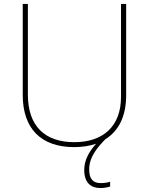

<svg xmlns="http://www.w3.org/2000/svg" viewBox="-20 -734 752 971"><path d="M431 122C431 57 478 6 513 -30C579 -71 618 -144 618 -252V-714H592V-244C592 -92 498 -15 356 -15C207 -15 121 -96 121 -256V-714H95V-254C95 -81 190 10 355 10C396 10 433 4 466 -7C430 33 406 76 406 126C406 191 441 217 487 217C508 217 526 213 537 209V185C526 189 508 192 489 192C450 192 431 171 431 122Z"/></svg>

Font: Noto Sans Gurmukhi Thin
Style: Regular
Weight: 100
Designer: Jelle Bosma - Monotype Design Team
Foundry: Monotype Imaging Inc.
Version: Version 2.004